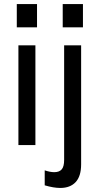

<svg xmlns="http://www.w3.org/2000/svg" viewBox="-20 -717 492 949"><path d="M71 -493H155V0H71ZM63 -697H163V-582H63ZM201 199V125Q228 134 248 134Q273 134 285 120.2Q297 106.5 297 73V-493H381V95Q381 154 354 183Q327 212 278 212Q245 212 201 199ZM290 -697H390V-582H290Z"/></svg>

Font: HK Grotesk
Style: Regular
Weight: 400
Designer: Alfredo Marco Pradil
Foundry: Hanken Design Co.
Version: Version 3.001